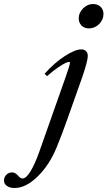

<svg xmlns="http://www.w3.org/2000/svg" viewBox="-185 -672 538 961"><path d="M259.8 -529.8Q237.3 -529.8 223.1 -544.2Q209 -558.6 209 -580.1Q209 -608.4 231 -630.1Q252.9 -651.9 280.8 -651.9Q304.2 -651.9 318.6 -637.9Q333 -624 333 -602.1Q333 -573.7 311.3 -551.8Q289.6 -529.8 259.8 -529.8ZM-111.8 269Q-136.2 269 -150.6 258.5Q-165 248 -165 231.9Q-165 214.8 -153.3 202.9Q-141.6 190.9 -124.5 190.9Q-107.9 190.9 -93.3 208.5Q-83 221.2 -72.3 221.2Q-53.7 221.2 -32 185.1Q-10.3 148.9 9.8 92.8L142.6 -283.7Q165 -345.7 165 -358.4Q165 -362.3 161.1 -362.3Q155.3 -362.3 142.3 -356.4Q129.4 -350.6 104.2 -333.5Q79.1 -316.4 50.8 -291L38.1 -302.7Q87.4 -357.9 139.4 -391.4Q191.4 -424.8 221.2 -424.8Q237.3 -424.8 245.8 -416Q254.4 -407.2 254.4 -391.6Q254.4 -367.2 226.6 -285.6L152.8 -77.6Q128.4 -7.3 98.6 65.4Q62.5 153.8 3.4 211.4Q-55.7 269 -111.8 269Z"/></svg>

Font: Elstob 18pt Medium
Style: Italic
Weight: 500
Italic angle: -20°
Designer: Peter S. Baker
Version: Version 1.015